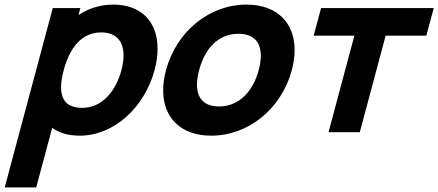

<svg xmlns="http://www.w3.org/2000/svg" viewBox="-58 -575 1906 835"><path d="M434.5 -555C378.5 -555 327.6 -538.5 283.5 -510L291.5 -540H171.5L-37.5 240H99.5L169 -19.5C198.1 2.5 237.8 15 288.8 15C437.8 15 570.7 -108 614.1 -270C623 -303 627.3 -334.3 627.3 -363.1C627.3 -478.3 558.5 -555 434.5 -555ZM299.2 -106C234 -106 207.6 -139.9 207.6 -195.3C207.6 -217.1 211.7 -242.3 219.1 -270C245.4 -368 297.1 -434 382.1 -434C450.4 -434 479.4 -392.3 479.4 -333.5C479.4 -313.9 476.2 -292.4 470.1 -270C445.8 -179 387.2 -106 299.2 -106Z M860.6 15C1022.6 15 1166 -102 1211 -270C1219.3 -301 1223.3 -330.4 1223.3 -357.6C1223.3 -476.8 1146.1 -555 1013.4 -555C853.4 -555 709.3 -439 664 -270C655.6 -238.7 651.6 -209.2 651.6 -181.8C651.6 -63 728.1 15 860.6 15ZM894.7 -112C830.1 -112 798.6 -147.2 798.6 -206.7C798.6 -225.5 801.8 -246.7 808 -270C833.2 -364 890.3 -428 979.3 -428C1044.8 -428 1076.3 -392.1 1076.3 -332.7C1076.3 -314 1073.2 -293 1067 -270C1042.1 -177 981.7 -112 894.7 -112Z M1370.7 0H1506.7L1619.2 -420H1796.2L1828.3 -540H1338.3L1306.2 -420H1483.2Z"/></svg>

Font: Manrope
Style: ExtraBoldItalic
Weight: 800
Italic angle: -15°
Designer: Mikhail Sharanda
Foundry: Mikhail Sharanda
Version: Version 4.502;hotconv 1.0.109;makeotfexe 2.5.65596